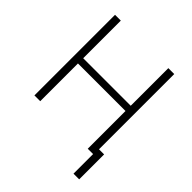

<svg xmlns="http://www.w3.org/2000/svg" viewBox="-233 -863 1191 1191"><g transform="rotate(45 362.5 -267.5)"><path d="M89.8 -707H140.6V-377H557.6V-707H609.4V-46.9H654.3V171.9H604.5V0H557.6V-331.1H140.6V0H89.8Z"/></g></svg>

Font: Pretendard ExtraLight
Style: Regular
Weight: 200
Designer: Base glyphs from Inter by Rasmus Andersson; Hangeul glyphs from Noto Sans CJK(Source Han Sans) by Jang Soo-young and Kan
Foundry: Kil Hyung-jin
Version: Version 1.309